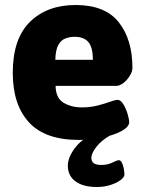

<svg xmlns="http://www.w3.org/2000/svg" viewBox="-20 -551 579 767"><path d="M295 8Q160 8 95.5 -62.5Q31 -133 31 -260Q31 -396 99.5 -463.5Q168 -531 282 -531Q400 -531 454.5 -462Q509 -393 509 -280Q509 -265 498.5 -248Q488 -231 473 -219.5Q458 -208 445 -208H202Q203 -159 234 -140.5Q265 -122 307 -122Q341 -122 370 -129.5Q399 -137 419.5 -144.5Q440 -152 450 -152Q462 -152 472.5 -135Q483 -118 489.5 -96.5Q496 -75 496 -63Q496 -44 465.5 -27.5Q435 -11 389 -1.5Q343 8 295 8ZM201 -312H351Q351 -362 333 -383Q315 -404 278 -404Q259 -404 241.5 -397.5Q224 -391 213 -371.5Q202 -352 201 -312ZM367 196Q312 196 281.5 173.5Q251 151 251 111Q251 79 278 42Q305 5 355 -17L420 -10Q386 9 365.5 35Q345 61 345 80Q345 108 384 108Q410 108 429 98.5Q448 89 455 89Q462 89 467 99Q472 109 474.5 122.5Q477 136 477 146Q477 157 461.5 168.5Q446 180 421 188Q396 196 367 196Z"/></svg>

Font: Asap ExtraBold
Style: Regular
Weight: 800
Designer: Pablo Cosgaya
Foundry: Omnibus-Type
Version: Version 3.001; ttfautohint (v1.8.4.7-5d5b)